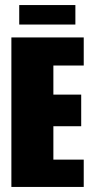

<svg xmlns="http://www.w3.org/2000/svg" viewBox="-20 -739 368 759"><path d="M25 0V-591H311V-480H191V-365H301V-240H191V-108H311V0ZM56 -642V-719H278V-642Z"/></svg>

Font: Alumni Sans Thin Black
Style: Regular
Weight: 900
Version: Version 1.018